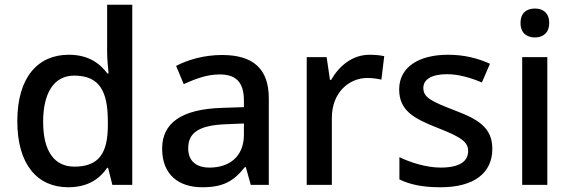

<svg xmlns="http://www.w3.org/2000/svg" viewBox="-20 -780 2411 810"><path d="M268 10C351 10 401 -26 432 -72H436L454 0H538V-760H432V-558C432 -533 436 -489 438 -470H433C400 -514 352 -549 270 -549C140 -549 53 -454 53 -269C53 -84 139 10 268 10ZM294 -77C207 -77 162 -145 162 -266C162 -387 207 -461 293 -461C402 -461 435 -392 435 -267V-252C435 -135 398 -77 294 -77Z M917 -548C841 -548 773 -528 723 -502L755 -425C801 -446 852 -466 906 -466C971 -466 1009 -438 1009 -356V-328L918 -325C747 -320 664 -262 664 -153C664 -41 736 10 833 10C923 10 966 -16 1013 -75H1017L1038 0H1114V-365C1114 -490 1048 -548 917 -548ZM936 -256 1009 -259V-212C1009 -118 946 -73 864 -73C811 -73 774 -98 774 -154C774 -217 814 -252 936 -256Z M1539 -549C1466 -549 1410 -501 1377 -443H1372L1358 -539H1274V0H1380V-283C1380 -390 1453 -451 1529 -451C1551 -451 1572 -448 1589 -444L1601 -543C1584 -547 1559 -549 1539 -549Z M2057 -152C2057 -240 2000 -276 1899 -314C1798 -353 1766 -369 1766 -409C1766 -445 1801 -467 1866 -467C1914 -467 1966 -452 2013 -432L2047 -511C1994 -535 1937 -549 1870 -549C1747 -549 1664 -497 1664 -403C1664 -315 1723 -281 1825 -241C1928 -201 1955 -180 1955 -143C1955 -100 1920 -73 1839 -73C1780 -73 1712 -94 1665 -117V-23C1711 -1 1763 10 1839 10C1977 10 2057 -48 2057 -152Z M2237 -744C2203 -744 2176 -727 2176 -683C2176 -640 2203 -622 2237 -622C2269 -622 2297 -640 2297 -683C2297 -727 2269 -744 2237 -744ZM2289 -539H2183V0H2289Z"/></svg>

Font: Noto Sans Canadian Aboriginal Medium
Style: Regular
Weight: 500
Designer: Monotype Design Team, Typotheque's Kevin King
Foundry: Monotype Imaging Inc.
Version: Version 2.004